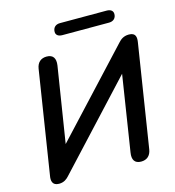

<svg xmlns="http://www.w3.org/2000/svg" viewBox="-127 -984 999 1099"><g transform="rotate(-15 373.0 -434.5)"><path d="M87 9C118 9 135 -7 146 -19L598 -506L528 -58C521 -16 536 8 574 8C608 8 630 -11 636 -47L732 -657C736 -683 736 -713 693 -713C661 -713 643 -697 632 -685L182 -201L253 -648C259 -689 244 -713 206 -713C173 -713 150 -695 144 -658L48 -47C44 -24 45 9 87 9ZM325 -808H602C628 -808 644 -824 644 -848C644 -867 630 -878 606 -878H329C303 -878 287 -862 287 -837C287 -819 301 -808 325 -808Z"/></g></svg>

Font: SN Pro Semibold
Style: Italic
Weight: 600
Italic angle: -9°
Designer: Tobias Whetton
Foundry: Supernotes
Version: Version 1.001;Glyphs 3.2 (3249)